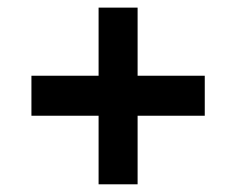

<svg xmlns="http://www.w3.org/2000/svg" viewBox="-20 -535 620 504"><path d="M238.8 -515V-336.2H62.5V-231.2H238.8V-51.2H341.2V-231.2H517.5V-336.2H341.2V-515Z"/></svg>

Font: Cambay
Style: Bold
Weight: 700
Designer: Pooja Saxena
Foundry: Pooja Saxena
Version: Version 1.096;PS 001.096;hotconv 1.0.70;makeotf.lib2.5.58329